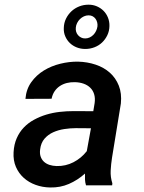

<svg xmlns="http://www.w3.org/2000/svg" viewBox="-20 -807 627 836"><path d="M354.5 0Q350.6 -12.7 350.1 -25.4Q349.6 -38.1 350.1 -51.3Q317.9 -22.5 280 -6.1Q242.2 10.3 198.2 9.3Q165 8.8 135.3 -2Q105.5 -12.7 83.5 -32.5Q61.5 -52.2 49.3 -80.3Q37.1 -108.4 39.1 -144Q41 -178.7 53 -205.6Q64.9 -232.4 84 -252.2Q103 -272 128.2 -285.6Q153.3 -299.3 181.6 -307.9Q210 -316.4 240 -319.8Q270 -323.2 299.8 -323.2L386.2 -322.8L392.1 -358.4Q395 -379.9 389.9 -396.7Q384.8 -413.6 373 -425Q361.3 -436.5 344.2 -442.6Q327.1 -448.7 306.2 -449.2Q287.6 -449.7 271 -445.6Q254.4 -441.4 240.7 -432.4Q227.1 -423.3 217.8 -409.7Q208.5 -396 204.6 -377L90.8 -376.5Q94.2 -418.5 116.2 -449.2Q138.2 -480 170.9 -500Q203.6 -520 242.7 -529.5Q281.7 -539.1 319.3 -538.6Q360.4 -537.6 396.2 -525.6Q432.1 -513.7 458 -490.7Q483.9 -467.8 497.3 -434.1Q510.7 -400.4 506.3 -356.4L467.8 -120.6Q463.4 -92.8 461.9 -64.5Q460.4 -36.1 469.2 -8.8L468.3 0ZM226.6 -84Q265.6 -83 299.8 -100.6Q334 -118.2 357.9 -148.9L376 -248.5L310.1 -249Q286.1 -249 260.3 -245.1Q234.4 -241.2 211.9 -231.2Q189.5 -221.2 173.8 -203.1Q158.2 -185.1 154.8 -156.7Q152.3 -138.7 157 -125.2Q161.6 -111.8 171.4 -102.8Q181.2 -93.8 195.3 -89.1Q209.5 -84.5 226.6 -84ZM257.8 -685.5Q258.3 -707 267.3 -725.6Q276.4 -744.1 291 -757.8Q305.7 -771.5 325 -779.1Q344.2 -786.6 365.7 -786.6Q385.3 -786.6 402.1 -779.3Q418.9 -772 431.2 -759.5Q443.4 -747.1 450.2 -730Q457 -712.9 456.5 -693.4Q456.1 -671.9 447.3 -653.6Q438.5 -635.3 424.3 -621.8Q410.2 -608.4 391.1 -601.1Q372.1 -593.8 351.1 -593.8Q331.5 -593.8 314.2 -600.6Q296.9 -607.4 284.2 -619.6Q271.5 -631.8 264.2 -648.7Q256.8 -665.5 257.8 -685.5ZM310.1 -687Q309.1 -677.7 311.5 -669.2Q314 -660.6 319.6 -654.1Q325.2 -647.5 333 -643.6Q340.8 -639.6 350.6 -639.6Q361.3 -639.6 370.6 -644Q379.9 -648.4 387 -655.8Q394 -663.1 398.4 -672.4Q402.8 -681.6 404.3 -691.9Q405.3 -701.2 403.1 -709.7Q400.9 -718.3 396 -725.1Q391.1 -731.9 383.5 -736.1Q376 -740.2 365.7 -740.2Q355 -740.2 345.5 -735.8Q335.9 -731.4 328.4 -724.1Q320.8 -716.8 315.9 -707Q311 -697.3 310.1 -687Z"/></svg>

Font: Roboto Mono Medium
Style: Italic
Weight: 500
Designer: Google
Version: Version 2.000985; 2015; ttfautohint (v1.3)